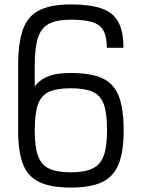

<svg xmlns="http://www.w3.org/2000/svg" viewBox="-20 -834 640 868"><path d="M300 14Q211 14 158.5 -10.5Q106 -35 84 -91.5Q62 -148 62 -244V-537Q62 -641 84 -701.5Q106 -762 158.5 -788Q211 -814 300 -814Q388 -814 440 -795.5Q492 -777 515 -734.5Q538 -692 538 -618H463Q463 -667 448 -695Q433 -723 397.5 -734Q362 -745 300 -745Q237 -745 201.5 -726.5Q166 -708 151.5 -663Q137 -618 137 -537V-444Q156 -467 178 -479.5Q200 -492 229.5 -498Q259 -504 300 -504Q390 -504 442 -480.5Q494 -457 516.5 -400.5Q539 -344 539 -245Q539 -149 516.5 -92.5Q494 -36 442 -11Q390 14 300 14ZM300 -55Q363 -55 399 -72.5Q435 -90 449.5 -131.5Q464 -173 464 -245Q464 -321 449.5 -362Q435 -403 399 -419Q363 -435 300 -435Q237 -435 201.5 -419Q166 -403 151.5 -361.5Q137 -320 137 -244Q137 -172 151.5 -130.5Q166 -89 201.5 -72Q237 -55 300 -55Z"/></svg>

Font: Victor Mono
Style: Regular
Weight: 400
Monospace: yes
Designer: Rune Bjørnerås
Version: Version 1.561;gftools[0.9.30]